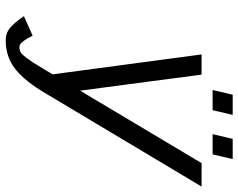

<svg xmlns="http://www.w3.org/2000/svg" viewBox="-104 -750 863 696"><g transform="rotate(90 328.0 -401.5)"><path d="M38.1 0ZM126 9.8Q99.1 9.8 80.1 -6.3Q61 -22.5 38.1 -56.2L108.9 -87.9Q119.6 -65.9 127.9 -55.2Q136.2 -44.4 140.6 -42.2Q145 -40 151.9 -40Q161.1 -40 169.2 -44.7Q177.2 -49.3 188.7 -64.7Q200.2 -80.1 206.1 -89.4Q211.9 -98.6 229 -127Q233.4 -134.3 235.8 -138.2L249 -160.2L176.8 -700.2H250L308.1 -259.8L570.8 -700.2H655.8L318.8 -136.2Q273.9 -59.6 229.7 -24.9Q185.5 9.8 126 9.8ZM556.2 -740.2ZM482.9 -813H556.2L539.1 -740.2H465.8ZM322.8 -813H396L378.9 -740.2H305.7Z"/></g></svg>

Font: Pfennig
Style: Italic
Weight: 500
Italic angle: -13°
Version: Version 20120410 ; ttfautohint (v0.8)